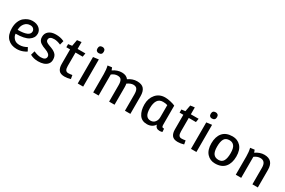

<svg xmlns="http://www.w3.org/2000/svg" viewBox="126 -2029 4922 3311"><g transform="rotate(30 2587.5 -374.0)"><path d="M450 -114 487 -46Q470 -30 415 -9Q360 12 297 12Q185 12 116.5 -56Q48 -124 48 -260Q48 -335 72 -392.5Q96 -450 134 -482Q212 -546 297.5 -546Q383 -546 433.5 -502.5Q484 -459 484 -396Q484 -313 405 -260.5Q326 -208 152 -208Q152 -162 190.5 -117Q229 -72 304.5 -72Q380 -72 450 -114ZM387 -387Q387 -417 364.5 -439.5Q342 -462 301 -462Q235 -462 192.5 -412.5Q150 -363 149 -283Q387 -283 387 -387Z M564 -27 587 -108Q669 -72 728 -72Q830 -72 830 -141Q830 -195 732 -231Q694 -245 675 -253.5Q656 -262 628 -280Q573 -316 573 -388.5Q573 -461 624.5 -502.5Q676 -544 764 -544Q853 -544 917 -514Q929 -509 930 -509L909 -428Q836 -460 779 -460Q679 -460 679 -392Q679 -372 689.5 -361.5Q700 -351 706 -346.5Q712 -342 726 -335.5Q740 -329 746.5 -326.5Q753 -324 771 -317Q789 -310 807.5 -303.5Q826 -297 846.5 -286Q867 -275 890 -256Q936 -218 936 -140Q936 -87 905 -52Q850 12 721 12Q635 12 564 -27Z M1124 -641 1209 -652V-515H1364L1352 -443H1209V-175Q1209 -121 1225.5 -96.5Q1242 -72 1277 -72Q1312 -72 1356 -80L1369 -7Q1307 12 1249 12Q1168 12 1134.5 -31Q1101 -74 1101 -153V-443H1026V-505L1101 -515Z M1566 -760Q1591 -760 1608 -744.5Q1625 -729 1625 -698Q1625 -633 1557 -633Q1533 -633 1517 -648.5Q1501 -664 1501 -694Q1501 -760 1566 -760ZM1509 0V-527L1617 -541V0Z M1817 -364Q1817 -454 1799 -526L1883 -537L1902 -487Q1987 -546 2076.5 -546Q2166 -546 2208 -488Q2289 -546 2381.5 -546Q2474 -546 2515.5 -497Q2557 -448 2557 -350V0H2449V-330Q2449 -427 2403 -451Q2383 -462 2352 -462Q2300 -462 2236 -417Q2242 -386 2242 -350V0H2134V-330Q2134 -392 2115 -427Q2096 -462 2038 -462Q1980 -462 1925 -419V0H1817Z M3141 -501V-127Q3141 -92 3149 -80.5Q3157 -69 3188 -69L3192 -6Q3167 3 3139 3Q3061 3 3046 -68Q2993 12 2889.5 12Q2786 12 2735.5 -65Q2685 -142 2685 -263.5Q2685 -385 2754 -465.5Q2823 -546 2939 -546Q2986 -546 3048.5 -531.5Q3111 -517 3141 -501ZM3033 -209V-449Q2994 -462 2944 -462Q2868 -462 2833.5 -407Q2799 -352 2799 -255Q2799 -158 2828.5 -115Q2858 -72 2914 -72Q2970 -72 3001.5 -111.5Q3033 -151 3033 -209Z M3379 -641 3464 -652V-515H3619L3607 -443H3464V-175Q3464 -121 3480.5 -96.5Q3497 -72 3532 -72Q3567 -72 3611 -80L3624 -7Q3562 12 3504 12Q3423 12 3389.5 -31Q3356 -74 3356 -153V-443H3281V-505L3356 -515Z M3821 -760Q3846 -760 3863 -744.5Q3880 -729 3880 -698Q3880 -633 3812 -633Q3788 -633 3772 -648.5Q3756 -664 3756 -694Q3756 -760 3821 -760ZM3764 0V-527L3872 -541V0Z M4282 -546Q4380 -546 4444 -477.5Q4508 -409 4508 -276Q4508 -143 4442.5 -65.5Q4377 12 4246 12Q4148 12 4084 -57.5Q4020 -127 4020 -260Q4020 -393 4085.5 -469.5Q4151 -546 4282 -546ZM4268 -462Q4193 -462 4163.5 -411Q4134 -360 4134 -259.5Q4134 -159 4167.5 -115.5Q4201 -72 4268 -72Q4335 -72 4364.5 -124Q4394 -176 4394 -276.5Q4394 -377 4360.5 -419.5Q4327 -462 4268 -462Z M4656 -364Q4656 -454 4638 -526L4722 -537L4741 -487Q4825 -546 4913 -546Q5095 -546 5095 -350V0H4987V-330Q4987 -462 4882 -462Q4821 -462 4764 -419V0H4656Z"/></g></svg>

Font: Convergence
Style: Regular
Weight: 400
Designer: Nicolas Silva and John Vargas
Foundry: Nicolas Silva and Jonh Vargas
Version: Version 1.002